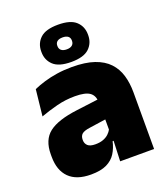

<svg xmlns="http://www.w3.org/2000/svg" viewBox="-135 -816 807 923"><g transform="rotate(-20 269.0 -354.0)"><path d="M325 0 330 -126 326.5 -130.5V-283.5L325 -301.5Q325 -336 302.8 -352.2Q280.5 -368.5 227 -368.5Q178.5 -368.5 133.8 -357Q89 -345.5 48 -330.5L62.5 -465Q87.5 -476 118 -485.2Q148.5 -494.5 184.5 -500Q220.5 -505.5 261 -505.5Q329.5 -505.5 375.2 -489.8Q421 -474 448 -445.2Q475 -416.5 486.8 -377Q498.5 -337.5 498.5 -290V0ZM172.5 12Q98.5 12 60.8 -25.8Q23 -63.5 23 -133V-145.5Q23 -219.5 68.2 -254.5Q113.5 -289.5 213 -302L338.5 -318L349 -217L242.5 -201.5Q213.5 -197.5 202.2 -187.8Q191 -178 191 -159V-157Q191 -139.5 202.8 -128.5Q214.5 -117.5 242 -117.5Q265 -117.5 281.8 -123.8Q298.5 -130 309.8 -140.5Q321 -151 327.5 -163.5L352.5 -103.5H324Q316.5 -70 300.2 -44Q284 -18 253.5 -3Q223 12 172.5 12ZM149 -622.5V-626Q149 -667 177 -693.2Q205 -719.5 268.5 -719.5Q332 -719.5 360 -693.2Q388 -667 388 -626V-622.5Q388 -582 360 -555.5Q332 -529 268.5 -529Q205 -529 177 -555.5Q149 -582 149 -622.5ZM231 -623.5Q231 -609.5 240.5 -601.5Q250 -593.5 268.5 -593.5Q286.5 -593.5 296 -601.5Q305.5 -609.5 305.5 -623.5V-625.5Q305.5 -639.5 296 -647Q286.5 -654.5 268.5 -654.5Q250 -654.5 240.5 -647Q231 -639.5 231 -625.5Z"/></g></svg>

Font: Anek Gurmukhi ExtraBold
Style: Regular
Weight: 800
Designer: Sarang Kulkarni (Gurmukhi), Yesha Goshar (Latin)
Foundry: Ek Type
Version: Version 1.003